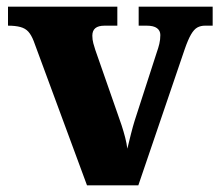

<svg xmlns="http://www.w3.org/2000/svg" viewBox="-20 -556 658 576"><path d="M81 -433Q74 -451 65 -461Q56 -471 41 -475Q26 -479 4 -479V-536H332V-479H294Q275 -479 266 -471.5Q257 -464 257 -449Q257 -437 260 -426Q263 -415 266 -406L332 -217Q339 -198 345 -179.5Q351 -161 355.5 -143.5Q360 -126 362 -110Q367 -131 373 -154.5Q379 -178 384 -194L450 -398Q455 -412 458 -424.5Q461 -437 461 -451Q461 -464 451 -471.5Q441 -479 420 -479H396V-536H618V-479H595Q582 -479 572 -473.5Q562 -468 553 -452.5Q544 -437 534 -408L395 0H241Z"/></svg>

Font: Noto Serif Gujarati ExtraBold
Style: Regular
Weight: 800
Version: Version 2.102